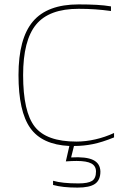

<svg xmlns="http://www.w3.org/2000/svg" viewBox="-20 -657 575 872"><path d="M436 122Q436 161 411.5 178Q387 195 332 195Q297 195 270 192Q243 189 221 183V164Q242 170 270.5 173Q299 176 336 176Q380 176 398 164.5Q416 153 416 122Q416 97 395 85.5Q374 74 328 74Q318 74 305 74.5Q292 75 279 76L295 6Q171 0 117.5 -75.5Q64 -151 64 -316Q64 -482 129.5 -559.5Q195 -637 337 -637Q383 -637 419 -635Q455 -633 484 -628V-607Q448 -612 412.5 -614.5Q377 -617 337 -617Q203 -617 144 -545.5Q85 -474 85 -316Q85 -149 138 -81.5Q191 -14 327 -14Q369 -14 413 -24Q457 -34 498 -53V-33Q444 -11 402 -2.5Q360 6 317 6H316L303 58Q371 54 403 69.5Q435 85 436 122Z"/></svg>

Font: Blinker Thin
Style: Regular
Weight: 100
Designer: Juergen Huber
Foundry: supertype
Version: Version 1.017;hotconv 1.0.117;makeotfexe 2.5.65602